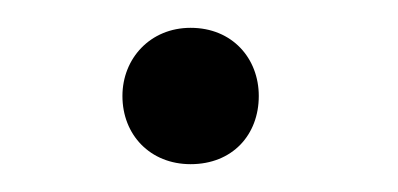

<svg xmlns="http://www.w3.org/2000/svg" viewBox="-20 -388 286 138"><path d="M117 -270C147 -270 166 -291 166 -319C166 -346 147 -368 117 -368C88 -368 68 -346 68 -319C68 -291 88 -270 117 -270Z"/></svg>

Font: Repo Light
Style: Regular
Weight: 300
Designer: Stefan Peev
Foundry: Context Ltd
Version: Version 001.502